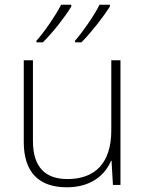

<svg xmlns="http://www.w3.org/2000/svg" viewBox="-20 -786 622 816"><path d="M447 -758V-766H403C381 -721 333 -652 299 -613V-606H326C368 -648 419 -714 447 -758ZM283 -758V-766H240C217 -721 170 -652 135 -613V-606H162C205 -648 256 -714 283 -758ZM492 -530H453V-232C453 -92 383 -25 267 -25C172 -25 120 -76 120 -187V-530H81V-183C81 -55 144 10 264 10C368 10 427 -43 452 -103H454L460 0H492Z"/></svg>

Font: Noto Sans Tamil ExtraLight
Style: Regular
Weight: 200
Designer: Jelle Bosma - Monotype Design Team
Foundry: Monotype Imaging Inc.
Version: Version 2.004